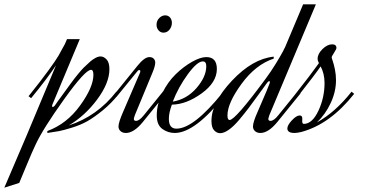

<svg xmlns="http://www.w3.org/2000/svg" viewBox="-193 -615 1690 888"><path d="M345 -191 357 -181Q322 -137 282 -104.5Q242 -72 211 -54.5Q180 -37 139.5 -24.5Q99 -12 79.5 -8.5Q60 -5 26 0V-9Q116 -42 177.5 -127Q239 -212 239 -269Q239 -292 228 -292Q201 -292 103.5 -156Q6 -20 -28 53Q-43 84 -72 154Q-101 224 -104 231L-173 253L-70 12L66 -313Q24 -250 -49 -161L-61 -170Q-4 -241 30.5 -288.5Q65 -336 77 -356.5Q89 -377 107 -411L117 -434H176L50 -133Q48 -129 48 -125Q48 -120 51 -120Q54 -120 60 -126Q61 -128 74 -146Q87 -164 102 -184.5Q117 -205 134 -228.5Q151 -252 167.5 -272Q184 -292 194 -302Q214 -321 224 -330Q234 -339 247.5 -346.5Q261 -354 272 -354Q287 -354 300 -340Q313 -326 313 -295Q313 -231 256.5 -155Q200 -79 125 -35Q256 -77 345 -191Z M571 -544Q585 -544 593.5 -534Q602 -524 602 -509Q602 -492 591 -478Q580 -464 563 -464Q549 -464 540 -475Q531 -486 531 -500Q531 -519 543.5 -531.5Q556 -544 571 -544ZM455 -280Q456 -282 456 -285Q456 -291 451 -291Q446 -291 442 -285L345 -166L333 -175L443 -311Q475 -351 498 -351Q511 -351 518 -343.5Q525 -336 525 -326Q525 -310 513 -281L431 -83Q426 -68 426 -65Q426 -56 436 -56Q452 -56 473 -83L562 -193L575 -183L467 -50Q426 0 389 0Q374 0 364.5 -8.5Q355 -17 355 -30Q355 -49 377 -99Z M623 -20Q703 -20 837 -187L850 -178Q710 0 615 0Q584 0 558 -18.5Q532 -37 532 -81Q532 -133 557.5 -184.5Q583 -236 619.5 -271.5Q656 -307 695 -329Q734 -351 761 -351Q810 -351 810 -296Q810 -234 739.5 -183Q669 -132 602 -131Q588 -94 588 -65Q588 -20 623 -20ZM745 -331Q719 -331 675.5 -271.5Q632 -212 606 -145Q671 -156 716 -208Q761 -260 761 -309Q761 -331 745 -331Z M1053 -83Q1048 -68 1048 -65Q1048 -56 1058 -56Q1074 -56 1095 -83L1184 -193L1197 -183L1089 -50Q1048 0 1011 0Q996 0 986.5 -8.5Q977 -17 977 -30Q977 -50 999 -99Q1003 -109 1016 -138.5Q1029 -168 1039 -192Q1049 -216 1053 -227Q1055 -230 1055 -235Q1055 -240 1052 -240Q1049 -240 1043 -233Q1031 -217 1004.5 -180Q978 -143 957.5 -116Q937 -89 912.5 -60Q888 -31 865.5 -15Q843 1 825 1Q810 1 797.5 -12Q785 -25 785 -56Q785 -141 880 -242Q975 -343 1073 -353V-344Q989 -316 924 -227Q859 -138 859 -81Q859 -60 869 -60Q895 -60 1035 -250Q1061 -285 1083.5 -322Q1106 -359 1116 -378L1126 -398L1209 -595H1268Z M1136 -21Q1136 -36 1157 -58.5Q1178 -81 1193 -81Q1207 -81 1205 -61.5Q1203 -42 1212 -42Q1251 -42 1279.5 -102.5Q1308 -163 1308 -231Q1308 -274 1290 -308Q1264 -270 1179 -162L1167 -172Q1246 -272 1282 -323Q1276 -334 1276 -343Q1276 -366 1298.5 -388Q1321 -410 1343 -410Q1363 -410 1363 -393Q1363 -388 1352 -371Q1341 -354 1341 -350Q1341 -347 1346 -332.5Q1351 -318 1356 -294Q1361 -270 1361 -244Q1361 -191 1336.5 -138.5Q1312 -86 1273 -49Q1358 -96 1433 -191L1445 -181Q1334 -41 1202 -5Q1182 0 1169 0Q1136 0 1136 -21Z"/></svg>

Font: Dynalight
Style: Regular
Weight: 400
Designer: Astigmatic (AOETI)
Foundry: Astigmatic (AOETI)
Version: Version 1.000